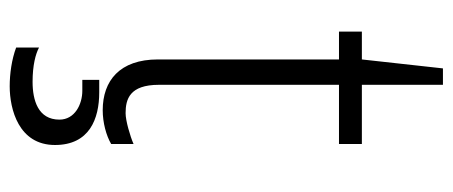

<svg xmlns="http://www.w3.org/2000/svg" viewBox="-282 -432 911 386"><g transform="rotate(90 173.0 -238.5)"><path d="M269 -7V-52C253 -45 222 -36 207 -36C179 -36 150 -44 150 -103V-465H269V-511H150V-674H117L99 -511H43V-465H99V-101C99 -24 142 10 201 10C226 10 252 3 269 -7ZM75 138V184C99 193 128 197 153 197C199 197 271 179 271 106C271 37 219 17 165 17H140V51H162C189 51 220 66 220 97C220 140 181 151 144 151C111 151 88 145 75 138Z"/></g></svg>

Font: Chivo Light
Style: Regular
Weight: 300
Designer: Hector Gatti
Foundry: Omnibus-Type
Version: Version 1.003;PS 001.003;hotconv 1.0.70;makeotf.lib2.5.58329